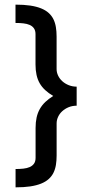

<svg xmlns="http://www.w3.org/2000/svg" viewBox="-20 -722 374 824"><path d="M46.5 -702.1V-623.5Q64.5 -623.5 80.1 -621.8Q95.8 -620.1 107.4 -615Q119 -609.9 125.7 -600.3Q132.4 -590.8 132.4 -575.5V-445.3Q132.4 -420.6 136.8 -400.7Q141.1 -380.9 150.4 -364.6Q159.7 -348.4 174.1 -335.2Q188.5 -321.9 208.3 -310.1Q188.7 -297.9 174.4 -284.3Q160.1 -270.6 150.8 -254.1Q141.5 -237.6 137.1 -217.6Q132.7 -197.6 132.7 -172.6V-44.6Q132.7 -29.3 126 -19.8Q119.3 -10.3 107.7 -5.1Q96.1 0 80.4 1.7Q64.7 3.4 46.8 3.4V82Q82.8 82 109.9 78Q136.9 73.9 156.6 65.9Q176.3 57.9 189.1 46.2Q202 34.6 209.5 19.4Q217 4.2 220 -14.4Q223 -33 223 -54.7V-192.1Q223 -206.9 229.4 -220.7Q235.7 -234.4 247.2 -244.8Q258.7 -255.3 274.3 -261.8Q289.9 -268.3 309 -268.4V-350.1Q290.2 -350.2 274.4 -356.7Q258.6 -363.2 247.2 -373.6Q235.7 -384.1 229.3 -397.7Q222.9 -411.2 222.9 -425.8V-565.4Q222.9 -587.3 219.8 -605.8Q216.8 -624.3 209.3 -639.5Q201.8 -654.7 188.9 -666.4Q176.1 -678 156.5 -686Q136.9 -694 109.7 -698.1Q82.5 -702.1 46.5 -702.1Z"/></svg>

Font: Saysettha
Style: Regular
Weight: 400
Designer: John M. Durdin
Foundry: Lao Script for Windows
Version: Version 2.201